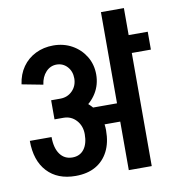

<svg xmlns="http://www.w3.org/2000/svg" viewBox="-86 -854 851 931"><g transform="rotate(-10 340.0 -389.0)"><path d="M473 -503V-778H586V-503ZM290 -484Q290 -519 269 -542Q248 -565 216 -565V-659Q268 -659 309 -636Q350 -613 374 -573.5Q398 -534 398 -484ZM137 -480 33 -500Q40 -549 65 -584.5Q90 -620 129.5 -639.5Q169 -659 217 -659V-565Q186 -565 164 -541.5Q142 -518 137 -480ZM328 -239V-329H549V-239ZM293 -209Q293 -250 268 -277.5Q243 -305 205 -305V-396Q260 -396 303.5 -371.5Q347 -347 372.5 -305Q398 -263 398 -209ZM215 -17Q126 -17 75.5 -71.5Q25 -126 25 -223H132Q132 -169 154 -138.5Q176 -108 215 -108ZM215 -17V-108Q252 -108 272.5 -135Q293 -162 293 -209H398Q398 -149 376 -106Q354 -63 313.5 -40Q273 -17 215 -17ZM161 -305V-399H207V-305ZM206 -305V-399Q242 -399 266 -423.5Q290 -448 290 -485H398Q398 -434 372.5 -393Q347 -352 304 -328.5Q261 -305 206 -305ZM473 0V-645H586V0ZM504 -557V-645H680V-557Z"/></g></svg>

Font: Akshar Light Medium
Style: Regular
Weight: 500
Version: Version 1.100